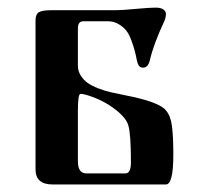

<svg xmlns="http://www.w3.org/2000/svg" viewBox="-20 -489 523 509"><path d="M74.2 -40V-435.5Q74.2 -451.2 83 -456.5Q91.8 -461.9 115.2 -461.9H285.2Q303.7 -461.9 344.7 -465.8Q377 -468.8 392.6 -468.8Q406.2 -468.8 413.1 -463.9Q419.9 -459 419.9 -452.1Q419.9 -442.4 415 -431.6Q386.7 -371.1 377 -328.1Q372.1 -309.6 359.4 -309.6Q351.6 -309.6 348.1 -314.9Q344.7 -320.3 342.8 -329.1Q339.8 -344.7 336.9 -355.5Q334 -366.2 328.1 -382.3Q322.3 -398.4 314.5 -408.2Q306.6 -418 293.9 -425.3Q281.2 -432.6 266.6 -432.6H201.2Q186.5 -432.6 186.5 -414.1V-314.5Q186.5 -300.8 193.8 -289.1Q201.2 -277.3 211.9 -269.5Q222.7 -261.7 240.2 -254.9Q257.8 -248 273.4 -244.6Q289.1 -241.2 312.5 -236.3Q402.3 -218.8 419.9 -196.3Q432.6 -181.6 436 -153.8Q439.5 -126 439.5 -79.1Q439.5 0 419.9 0H119.1Q74.2 0 74.2 -40ZM186.5 -61.5Q186.5 -29.3 209 -29.3H312.5Q327.1 -29.3 327.1 -58.6Q327.1 -132.8 320.3 -156.2Q313.5 -181.6 268.6 -210.9Q248 -223.6 225.6 -231.9Q203.1 -240.2 193.4 -240.2Q186.5 -240.2 186.5 -195.3Z"/></svg>

Font: Monomakh Unicode TT
Style: Medium
Weight: 500
Designer: Alexey Kryukov, Aleksandr Andreev
Version: Version 1.1